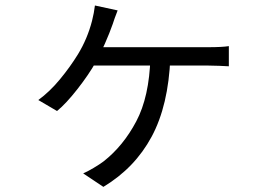

<svg xmlns="http://www.w3.org/2000/svg" viewBox="-20 -618 1017 716"><path d="M400.4 -528.4Q388.9 -495.5 371.2 -455.3Q353.4 -415.2 338.4 -388.1Q310.7 -339.2 268.4 -285.3Q226.2 -231.4 192.7 -204L122.8 -245Q164.7 -275.3 203.2 -321.8Q241.7 -368.4 270.6 -415.4Q305.8 -473.1 323.2 -540.2Q330.8 -570.1 334 -597.5L418.7 -579.2Q405.6 -545.7 400.4 -528.4ZM757.4 -442Q808.1 -442 833.4 -446V-370.8Q800.5 -372.9 757.4 -373.5H314.8L322 -442ZM365.5 78.9 290.2 28.6Q305.7 22.1 328.6 8.5Q351.6 -5.1 366.2 -16.1Q439.5 -73.6 488 -165.2Q536.6 -256.7 540.9 -403.1H615.2Q608.2 -225 545.6 -108.5Q483 8.1 365.5 78.9Z"/></svg>

Font: Min Sans VF VF
Style: Regular
Weight: 400
Designer: Jinseong-Kim, NotoSansCJK, Nunito
Foundry: Jinseong-Kim
Version: Version 1.420;Glyphs 3.1.2 (3151)